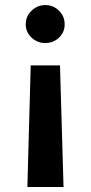

<svg xmlns="http://www.w3.org/2000/svg" viewBox="-20 -532 357 754"><path d="M100.6 -275.2 87.5 202.4H229.5L215.6 -275.2ZM234 -436.6Q234 -467.7 211.8 -489.9Q189.6 -512 157.7 -512Q126.7 -512 103.9 -489.9Q81.1 -467.7 81.1 -436.6Q81.1 -405.5 103.9 -384.3Q126.7 -363 157.7 -363Q189.6 -363 211.8 -384.3Q234 -405.5 234 -436.6Z"/></svg>

Font: Estedad-FD VF
Style: Regular
Weight: 100
Designer: Amin Abedi
Version: Version 7.3